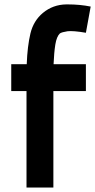

<svg xmlns="http://www.w3.org/2000/svg" viewBox="-20 -839 426 859"><path d="M364.3 -692.4Q307.6 -702.1 282.2 -699.2Q256.8 -695.3 248 -689.5Q233.4 -675.8 227.5 -639.6Q221.7 -602.5 219.7 -551.8Q267.6 -551.8 364.3 -551.8Q364.3 -511.7 364.3 -431.6Q315.4 -431.6 218.8 -431.6Q218.8 -288.1 218.8 0Q178.7 0 98.6 0Q98.6 -143.6 98.6 -431.6Q76.2 -431.6 30.3 -431.6Q30.3 -471.7 30.3 -551.8Q47.9 -551.8 47.9 -551.8Q47.9 -551.8 99.6 -551.8Q102.5 -631.8 116.2 -689.5Q129.9 -746.1 171.9 -781.2Q216.8 -818.4 276.4 -819.3Q279.3 -819.3 283.2 -819.3Q337.9 -819.3 385.7 -809.6Q378.9 -770.5 364.3 -692.4Z"/></svg>

Font: Seiden_Sans_Regular
Style: Regular
Weight: 400
Designer: Kevin Beronilla
Version: Version 1.0